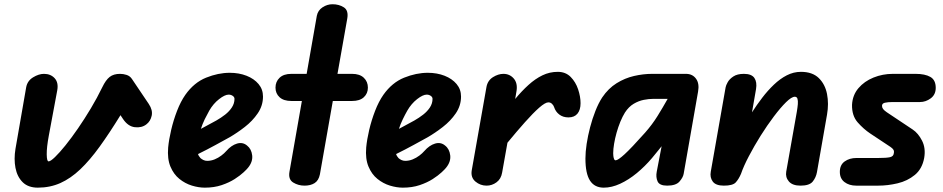

<svg xmlns="http://www.w3.org/2000/svg" viewBox="-20 -876 4448 906"><path d="M158.5 9.5Q113 9.5 87 -16.2Q61 -42 53 -83.8Q45 -125.5 53 -173.5L103.5 -464Q109 -494.5 136 -511Q163 -527.5 187.5 -527.5Q219 -527.5 238 -506.8Q257 -486 250 -449L210.5 -237Q200 -180.5 200.5 -147.5Q201 -114.5 209 -114.5Q218.5 -114.5 239.5 -134.8Q260.5 -155 288.8 -190Q317 -225 348 -270Q379 -315 408.8 -364.8Q438.5 -414.5 462.5 -464Q479 -498.5 497.5 -513Q516 -527.5 546.5 -527.5Q562 -527.5 577.5 -522.5Q593 -517.5 602.5 -503.5L682 -385.5Q701.5 -356.5 695.8 -330Q690 -303.5 670.5 -289Q648.5 -272 616.2 -275.8Q584 -279.5 560.5 -314.5L548.5 -332.5Q496.5 -248 450.2 -184Q404 -120 358.8 -77Q313.5 -34 264.8 -12.2Q216 9.5 158.5 9.5Z M946.5 9.5Q917.5 9.5 885.5 -0.2Q853.5 -10 826.5 -31.8Q799.5 -53.5 784.2 -90Q769 -126.5 773.5 -180Q777 -217.5 787.8 -263.2Q798.5 -309 815.5 -353Q832.5 -397 854.5 -428.5Q895.5 -486.5 952.5 -509.5Q1009.5 -532.5 1064 -532.5Q1108 -532.5 1143.5 -518.5Q1179 -504.5 1200 -479.5Q1221 -454.5 1221 -420.5Q1221 -377.5 1196.2 -341.2Q1171.5 -305 1135 -276.8Q1098.5 -248.5 1063 -228Q1035 -212.5 997 -191.8Q959 -171 914.5 -149Q915.5 -145 918.5 -140Q921.5 -135 926 -130Q931.5 -125 939.8 -121Q948 -117 957.5 -117Q976 -117 993 -124Q1010 -131 1024.2 -141.8Q1038.5 -152.5 1047.5 -163Q1071.5 -190.5 1098.5 -198.5Q1125.5 -206.5 1146 -189Q1166.5 -173 1170 -142.8Q1173.5 -112.5 1150 -84Q1145.5 -78 1129.5 -63Q1113.5 -48 1087.5 -31.2Q1061.5 -14.5 1026 -2.5Q990.5 9.5 946.5 9.5ZM928 -268Q940 -275 959.5 -285Q979 -295 1001 -307.5Q1023 -320 1042.5 -335.2Q1062 -350.5 1074.2 -369.2Q1086.5 -388 1086.5 -409.5Q1086.5 -418 1078 -423.8Q1069.5 -429.5 1059 -429.5Q1041 -429.5 1013.8 -408.2Q986.5 -387 967.5 -354Q957 -335.5 946.2 -313.5Q935.5 -291.5 928 -268Z M1417 0Q1387.5 0 1363.5 -14.8Q1339.5 -29.5 1346 -66L1404.5 -399.5H1355Q1318.5 -399.5 1299.2 -417.2Q1280 -435 1280 -462.5Q1280 -490.5 1299.2 -509Q1318.5 -527.5 1355 -527.5H1427L1475 -801.5Q1480 -827 1502 -841.5Q1524 -856 1549 -856Q1580 -856 1602.8 -841.2Q1625.5 -826.5 1618.5 -787.5L1572.5 -527.5H1641.5Q1677.5 -527.5 1696.8 -509Q1716 -490.5 1716 -462.5Q1716 -435 1696.8 -417.2Q1677.5 -399.5 1641.5 -399.5H1550.5L1489.5 -53Q1483.5 -24 1464.5 -12Q1445.5 0 1417 0Z M1881 9.5Q1852 9.5 1820 -0.2Q1788 -10 1761 -31.8Q1734 -53.5 1718.8 -90Q1703.5 -126.5 1708 -180Q1711.5 -217.5 1722.2 -263.2Q1733 -309 1750 -353Q1767 -397 1789 -428.5Q1830 -486.5 1887 -509.5Q1944 -532.5 1998.5 -532.5Q2042.5 -532.5 2078 -518.5Q2113.5 -504.5 2134.5 -479.5Q2155.5 -454.5 2155.5 -420.5Q2155.5 -377.5 2130.8 -341.2Q2106 -305 2069.5 -276.8Q2033 -248.5 1997.5 -228Q1969.5 -212.5 1931.5 -191.8Q1893.5 -171 1849 -149Q1850 -145 1853 -140Q1856 -135 1860.5 -130Q1866 -125 1874.2 -121Q1882.5 -117 1892 -117Q1910.5 -117 1927.5 -124Q1944.5 -131 1958.8 -141.8Q1973 -152.5 1982 -163Q2006 -190.5 2033 -198.5Q2060 -206.5 2080.5 -189Q2101 -173 2104.5 -142.8Q2108 -112.5 2084.5 -84Q2080 -78 2064 -63Q2048 -48 2022 -31.2Q1996 -14.5 1960.5 -2.5Q1925 9.5 1881 9.5ZM1862.5 -268Q1874.5 -275 1894 -285Q1913.5 -295 1935.5 -307.5Q1957.5 -320 1977 -335.2Q1996.5 -350.5 2008.8 -369.2Q2021 -388 2021 -409.5Q2021 -418 2012.5 -423.8Q2004 -429.5 1993.5 -429.5Q1975.5 -429.5 1948.2 -408.2Q1921 -387 1902 -354Q1891.5 -335.5 1880.8 -313.5Q1870 -291.5 1862.5 -268Z M2662.5 -322Q2637 -322 2619.2 -335.5Q2601.5 -349 2594.5 -371Q2592.5 -378 2585.2 -385.5Q2578 -393 2567.5 -393Q2553 -393 2524.2 -367.8Q2495.5 -342.5 2457 -299.2Q2418.5 -256 2374.5 -202.5L2349.5 -62Q2344.5 -31.5 2323 -15.8Q2301.5 0 2276 0Q2246.5 0 2223.5 -19.2Q2200.5 -38.5 2206 -72L2275.5 -465.5Q2281 -496 2306 -511.8Q2331 -527.5 2355.5 -527.5Q2385 -527.5 2404 -505.8Q2423 -484 2417.5 -447.5L2411 -409Q2442 -446.5 2473.8 -475.2Q2505.5 -504 2539.5 -520.5Q2573.5 -537 2612 -537Q2649 -537 2672.8 -513Q2696.5 -489 2708 -454.5Q2719.5 -420 2719.5 -389Q2719.5 -357.5 2705 -339.8Q2690.5 -322 2662.5 -322Z M2829 9.5Q2785.5 9.5 2764 -23.8Q2742.5 -57 2742.5 -128Q2742.5 -158.5 2748.2 -196.8Q2754 -235 2764.5 -275.2Q2775 -315.5 2789.5 -352.2Q2804 -389 2821.5 -416Q2850.5 -459 2889.5 -483.2Q2928.5 -507.5 2972 -517.5Q3015.5 -527.5 3057 -527.5H3217Q3247.5 -527.5 3264.2 -504.8Q3281 -482 3274 -443.5L3206 -55.5Q3203 -38.5 3186.2 -19.2Q3169.5 0 3128 0Q3092 0 3083 -20Q3074 -40 3079 -66L3102 -186Q3098.5 -181.5 3089 -169.8Q3079.5 -158 3070 -146.5Q3060.5 -135 3056.5 -130Q3023.5 -91 2985 -59.2Q2946.5 -27.5 2906.5 -9Q2866.5 9.5 2829 9.5ZM2873.5 -152.5Q2873.5 -148.5 2874.2 -140.5Q2875 -132.5 2877.5 -126Q2880 -119.5 2885 -119.5Q2896 -119.5 2927 -147.8Q2958 -176 3024 -250Q3057.5 -288 3082.5 -328.2Q3107.5 -368.5 3130.5 -409.5H3062.5Q3042 -409.5 3017.8 -404.8Q2993.5 -400 2970.2 -386.2Q2947 -372.5 2929 -345Q2917.5 -326.5 2907.2 -301.5Q2897 -276.5 2889.5 -249.8Q2882 -223 2877.8 -197.8Q2873.5 -172.5 2873.5 -152.5Z M3757.5 0Q3719.5 0 3702.5 -19.8Q3685.5 -39.5 3690 -66L3740 -348.5Q3743.5 -369 3744.8 -385Q3746 -401 3743 -410.2Q3740 -419.5 3730.5 -419.5Q3715.5 -419.5 3689.2 -393.8Q3663 -368 3631.5 -326.2Q3600 -284.5 3569.2 -235.5Q3538.5 -186.5 3513.8 -139.2Q3489 -92 3476.5 -55.5Q3465.5 -30 3451.5 -15Q3437.5 0 3395.5 0Q3357.5 0 3343.2 -19.5Q3329 -39 3334 -66L3404 -464Q3405.5 -473 3413.8 -488Q3422 -503 3440.5 -515.2Q3459 -527.5 3490.5 -527.5Q3526.5 -527.5 3539.8 -508Q3553 -488.5 3547.5 -455.5L3528.5 -346Q3551 -381 3576.8 -414.8Q3602.5 -448.5 3631.5 -476.2Q3660.5 -504 3692.5 -520.5Q3724.5 -537 3759.5 -537Q3813.5 -537 3843.5 -507.8Q3873.5 -478.5 3882.5 -432.5Q3891.5 -386.5 3882.5 -335L3835 -63.5Q3830.5 -38.5 3815 -19.2Q3799.5 0 3757.5 0Z M4124.5 0H4020.5Q3987 0 3965 -16.8Q3943 -33.5 3943 -65Q3943 -98 3965.8 -114.2Q3988.5 -130.5 4021.5 -130.5H4124.5Q4163 -130.5 4179.5 -134.2Q4196 -138 4197.5 -152Q4200 -162.5 4196 -169.2Q4192 -176 4181.5 -183L4086.5 -246Q4055 -267 4027.2 -298.5Q3999.5 -330 4000.5 -381.5Q4003 -427.5 4030.8 -460Q4058.5 -492.5 4101.8 -510Q4145 -527.5 4193 -527.5H4300.5Q4345 -527.5 4370.2 -513Q4395.5 -498.5 4395.5 -461.5Q4395.5 -429.5 4372 -412Q4348.5 -394.5 4321 -394.5H4193Q4169 -394.5 4155.5 -391.2Q4142 -388 4142 -376.5Q4142 -368.5 4147.2 -361.5Q4152.5 -354.5 4165 -346L4286.5 -265Q4313 -247.5 4331 -212Q4349 -176.5 4341 -130.5Q4331.5 -79 4296.8 -50.5Q4262 -22 4215.5 -11Q4169 0 4124.5 0Z"/></svg>

Font: Edu QLD Hand
Style: Regular
Weight: 400
Designer: Tina and Corey Anderson, Eben Sorkin
Foundry: Sorkin Type Co.
Version: Version 2.000